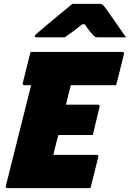

<svg xmlns="http://www.w3.org/2000/svg" viewBox="-20 -967 668 987"><path d="M18 0Q8 0 10 -11L140 -529H105Q100 -529 98 -532.5Q96 -536 97 -540Q108 -584 117 -620.5Q126 -657 137 -700H609Q614 -700 616.5 -696.5Q619 -693 617 -689Q607 -646 597.5 -609.5Q588 -573 577 -529H344Q339 -510 335 -494Q331 -478 327 -461.5Q323 -445 319 -429H484Q489 -429 491 -425.5Q493 -422 492 -418Q485 -387 475 -347.5Q465 -308 457 -273H280Q273 -247 266.5 -221.5Q260 -196 254 -171H476Q487 -171 485 -160Q476 -124 466 -82.5Q456 -41 445 0ZM352 -947H495Q503 -947 507 -943.5Q511 -940 521 -928Q528 -918 546.5 -891.5Q565 -865 587.5 -833Q610 -801 628 -775H486Q475 -775 470.5 -777Q466 -779 461 -784Q454 -791 443 -804.5Q432 -818 416 -842Q410 -842 402 -842Q373 -818 352 -803Q331 -788 313 -775H168Q157 -775 159 -783Q161 -787 165 -791Q169 -795 185 -808Q199 -820 221.5 -839Q244 -858 268.5 -878.5Q293 -899 315.5 -917Q338 -935 352 -947Z"/></svg>

Font: Recursive Sn Lnr St Blk
Style: Italic
Weight: 900
Italic angle: -15°
Version: Version 1.079;hotconv 1.0.112;makeotfexe 2.5.65598; ttfautoh